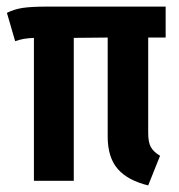

<svg xmlns="http://www.w3.org/2000/svg" viewBox="-20 -549 543 583"><path d="M430 -435V-145Q430 -117 438 -102.5Q446 -88 466 -76L430 14Q368 -1 337.5 -36Q307 -71 307 -134V-435L204 -434V0H83V-434Q64 -433 52.5 -431Q41 -429 26 -424L1 -510Q23 -521 49 -525Q75 -529 126 -529H483V-435Z"/></svg>

Font: Fira Sans Extra Condensed Medium
Style: Regular
Weight: 500
Width: 1
Designer: Carrois Corporate & Edenspiekermann AG
Foundry: Carrois Corporate GbR & Edenspiekermann AG
Version: Version 4.203